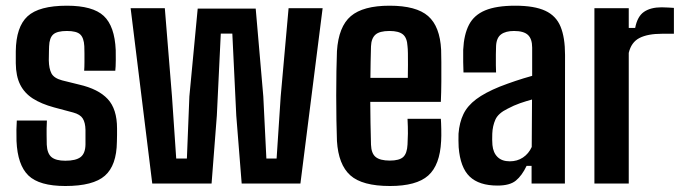

<svg xmlns="http://www.w3.org/2000/svg" viewBox="-20 -628 2332 657"><path d="M203.5 8.5Q114.5 8.5 77.2 -27.5Q40 -63.5 36.5 -145.5Q36 -166 36.2 -184.2Q36.5 -202.5 37.5 -215.5H140.5Q139 -186 139.5 -166.8Q140 -147.5 140 -133Q141.5 -102.5 156.5 -90.2Q171.5 -78 203.5 -78Q239.5 -78 255.8 -90.5Q272 -103 272.5 -133.5Q272.5 -147.5 272.5 -153.5Q272.5 -159.5 272.5 -165.2Q272.5 -171 272.5 -183.5Q272 -208.5 263.2 -222.5Q254.5 -236.5 230.5 -243L165 -260.5Q121 -272.5 92.2 -291Q63.5 -309.5 49 -338.5Q34.5 -367.5 34 -411.5Q34 -424 34 -433.2Q34 -442.5 34 -452.5Q35 -536 74.2 -572.2Q113.5 -608.5 209 -608.5Q297.5 -608.5 335 -573.5Q372.5 -538.5 376 -456.5Q376.5 -446 376.2 -422Q376 -398 374.5 -386H268Q269 -399 269 -415Q269 -431 269 -445.8Q269 -460.5 268.5 -470Q267 -498.5 254.5 -510.2Q242 -522 209 -522Q175.5 -522 162.2 -510.2Q149 -498.5 148 -469.5Q148 -464 147.5 -453Q147 -442 147 -421.5Q147.5 -393.5 156 -377Q164.5 -360.5 192.5 -353L251 -338.5Q316.5 -323.5 348.5 -289.2Q380.5 -255 380.5 -188.5Q380.5 -176.5 380.5 -166Q380.5 -155.5 380 -142.5Q379 -62 339 -26.8Q299 8.5 203.5 8.5Z M501 0 427 -600H544L568.5 -298L583 -85.5H619.5L628 -298L656.5 -598.5H855L881 -298L891.5 -85.5H926.5L940.5 -298L967.5 -600H1084L1008 0H807L788.5 -232.5L775 -513H735.5L722 -232.5L704 0Z M1314.5 8.5Q1219.5 8.5 1178.8 -28Q1138 -64.5 1133 -145.5Q1132 -175.5 1131.2 -216.2Q1130.5 -257 1130.5 -301Q1130.5 -345 1131.2 -385Q1132 -425 1133 -453Q1138.5 -537 1180.5 -572.8Q1222.5 -608.5 1313 -608.5Q1404.5 -608.5 1445 -573Q1485.5 -537.5 1489.5 -457.5Q1490 -445.5 1490.2 -415.8Q1490.5 -386 1490.2 -349Q1490 -312 1488.5 -279.5H1247Q1247 -244.5 1247.8 -208.2Q1248.5 -172 1249.5 -133Q1250.5 -103 1265.5 -90.8Q1280.5 -78.5 1314 -78.5Q1346.5 -78.5 1359.8 -90.8Q1373 -103 1374.5 -133.5Q1375.5 -148.5 1375.8 -170.8Q1376 -193 1374.5 -221.5H1488.5Q1489.5 -210 1490 -186Q1490.5 -162 1489.5 -145.5Q1485.5 -63 1445.2 -27.2Q1405 8.5 1314.5 8.5ZM1247.5 -361.5H1375.5Q1376 -384 1376 -406.2Q1376 -428.5 1375.8 -445.5Q1375.5 -462.5 1374.5 -469.5Q1373 -498.5 1358.8 -510.2Q1344.5 -522 1313 -522Q1278.5 -522 1264.5 -509.2Q1250.5 -496.5 1249.5 -469.5Q1249 -442 1248.2 -415Q1247.5 -388 1247.5 -361.5Z M1682.5 7Q1619.5 7 1587.2 -23.8Q1555 -54.5 1549.5 -124Q1549 -134.5 1548.8 -147.5Q1548.5 -160.5 1549 -170.5Q1552 -209 1565.8 -237.5Q1579.5 -266 1609.5 -288.5Q1639.5 -311 1690 -331.5Q1717 -342 1743.8 -351Q1770.5 -360 1801 -368.5V-465Q1801 -495 1786.5 -508.5Q1772 -522 1739 -522Q1710.5 -522 1694.8 -510.5Q1679 -499 1677.5 -471Q1677 -461 1676.8 -441.8Q1676.5 -422.5 1676.8 -404.5Q1677 -386.5 1677.5 -380H1566Q1565.5 -394 1565 -415.5Q1564.5 -437 1565 -457.5Q1567.5 -510 1584.8 -543.2Q1602 -576.5 1640.2 -592.5Q1678.5 -608.5 1743 -608.5Q1808.5 -608.5 1845.8 -591.2Q1883 -574 1898.2 -536.8Q1913.5 -499.5 1913.5 -440L1913 0H1799V-60.5H1782Q1766 -27 1745.2 -10Q1724.5 7 1682.5 7ZM1724.5 -76Q1750 -76 1769.5 -89Q1789 -102 1799.5 -125L1800.5 -287.5Q1780.5 -282 1759.5 -274.8Q1738.5 -267.5 1717 -256Q1685 -240.5 1675.2 -218.8Q1665.5 -197 1664.5 -170.5Q1664 -157.5 1664.2 -150Q1664.5 -142.5 1665 -132Q1667.5 -105.5 1682.5 -90.8Q1697.5 -76 1724.5 -76Z M2014 0V-600H2131.5V-532.5H2153.5Q2161 -572 2183.8 -587.5Q2206.5 -603 2244 -603Q2255.5 -603 2266.5 -602.2Q2277.5 -601.5 2286 -601V-512.5H2245.5Q2196.5 -512.5 2168.2 -498Q2140 -483.5 2131.5 -447V0Z"/></svg>

Font: Big Shoulders Text Thin
Style: Bold
Weight: 700
Version: Version 2.002